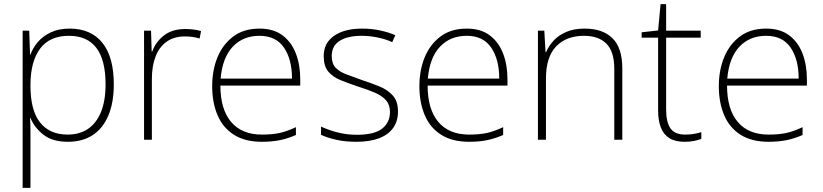

<svg xmlns="http://www.w3.org/2000/svg" viewBox="-20 -679 4000 933"><path d="M318 -540Q422 -540 477.5 -471Q533 -402 533 -269Q533 -180 506.5 -117.5Q480 -55 430.5 -22.5Q381 10 310 10Q235 10 191 -24.5Q147 -59 128 -106H126Q128 -76 128 -44.5Q128 -13 128 16V234H90V-530H122L126 -414H128Q140 -447 164.5 -475.5Q189 -504 227.5 -522Q266 -540 318 -540ZM315 -505Q222 -505 175.5 -443.5Q129 -382 128 -269V-263Q128 -142 175 -83.5Q222 -25 308 -25Q367 -25 408 -53Q449 -81 471 -135.5Q493 -190 493 -269Q493 -387 448.5 -446Q404 -505 315 -505Z M880 -538Q902 -538 921 -535.5Q940 -533 957 -528L950 -492Q932 -497 916 -499.5Q900 -502 878 -502Q826 -502 790 -476.5Q754 -451 736 -404.5Q718 -358 718 -295V0H680V-530H714L717 -429H720Q736 -475 776.5 -506.5Q817 -538 880 -538Z M1241 -540Q1309 -540 1352.5 -507.5Q1396 -475 1417.5 -419.5Q1439 -364 1439 -294V-263H1051Q1051 -148 1103 -86.5Q1155 -25 1253 -25Q1302 -25 1337.5 -32.5Q1373 -40 1418 -61V-23Q1379 -6 1340.5 2Q1302 10 1252 10Q1171 10 1117 -24Q1063 -58 1037 -119.5Q1011 -181 1011 -260Q1011 -338 1037 -401Q1063 -464 1114 -502Q1165 -540 1241 -540ZM1241 -505Q1161 -505 1111 -452Q1061 -399 1052 -297H1399Q1399 -390 1360 -447.5Q1321 -505 1241 -505Z M1914 -137Q1914 -91 1891 -58Q1868 -25 1823 -7.5Q1778 10 1712 10Q1657 10 1613 0Q1569 -10 1540 -24V-64Q1578 -46 1622.5 -35Q1667 -24 1713 -24Q1799 -24 1837 -54Q1875 -84 1875 -135Q1875 -170 1855.5 -192Q1836 -214 1801 -229Q1766 -244 1721 -258Q1673 -274 1635 -289.5Q1597 -305 1575 -331.5Q1553 -358 1553 -406Q1553 -470 1603.5 -505Q1654 -540 1739 -540Q1786 -540 1827.5 -531Q1869 -522 1901 -508L1886 -474Q1857 -488 1817 -496.5Q1777 -505 1738 -505Q1669 -505 1630.5 -480.5Q1592 -456 1592 -407Q1592 -370 1611 -350Q1630 -330 1663.5 -317.5Q1697 -305 1739 -290Q1785 -275 1825 -258.5Q1865 -242 1889.5 -214Q1914 -186 1914 -137Z M2248 -540Q2316 -540 2359.5 -507.5Q2403 -475 2424.5 -419.5Q2446 -364 2446 -294V-263H2058Q2058 -148 2110 -86.5Q2162 -25 2260 -25Q2309 -25 2344.5 -32.5Q2380 -40 2425 -61V-23Q2386 -6 2347.5 2Q2309 10 2259 10Q2178 10 2124 -24Q2070 -58 2044 -119.5Q2018 -181 2018 -260Q2018 -338 2044 -401Q2070 -464 2121 -502Q2172 -540 2248 -540ZM2248 -505Q2168 -505 2118 -452Q2068 -399 2059 -297H2406Q2406 -390 2367 -447.5Q2328 -505 2248 -505Z M2821 -540Q2909 -540 2956.5 -493Q3004 -446 3004 -347V0H2965V-345Q2965 -428 2927 -466.5Q2889 -505 2818 -505Q2732 -505 2682.5 -453.5Q2633 -402 2633 -297V0H2594V-530H2625L2631 -426H2634Q2647 -457 2671 -482.5Q2695 -508 2732 -524Q2769 -540 2821 -540Z M3310 -25Q3334 -25 3353 -28.5Q3372 -32 3388 -37V-4Q3372 2 3352 6Q3332 10 3307 10Q3261 10 3233 -7.5Q3205 -25 3191.5 -59Q3178 -93 3178 -143V-496H3098V-522L3178 -531L3190 -659H3217V-530H3385V-496H3217V-146Q3217 -87 3237.5 -56Q3258 -25 3310 -25Z M3703 -540Q3771 -540 3814.5 -507.5Q3858 -475 3879.5 -419.5Q3901 -364 3901 -294V-263H3513Q3513 -148 3565 -86.5Q3617 -25 3715 -25Q3764 -25 3799.5 -32.5Q3835 -40 3880 -61V-23Q3841 -6 3802.5 2Q3764 10 3714 10Q3633 10 3579 -24Q3525 -58 3499 -119.5Q3473 -181 3473 -260Q3473 -338 3499 -401Q3525 -464 3576 -502Q3627 -540 3703 -540ZM3703 -505Q3623 -505 3573 -452Q3523 -399 3514 -297H3861Q3861 -390 3822 -447.5Q3783 -505 3703 -505Z"/></svg>

Font: Noto Sans Cham ExtraLight
Style: Regular
Weight: 250
Version: Version 2.002